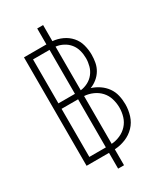

<svg xmlns="http://www.w3.org/2000/svg" viewBox="-231 -932 963 1127"><g transform="rotate(-30 250.0 -368.0)"><path d="M221 107V0H69V-735H221V-843H261V-734Q295 -731 326.5 -716.5Q358 -702 380.5 -676.5Q403 -651 412 -617.5Q421 -584 421 -550Q421 -523 416 -497Q411 -471 397.5 -448.5Q384 -426 363 -409Q342 -392 318 -383Q347 -374 372.5 -356.5Q398 -339 415.5 -314.5Q433 -290 440 -260Q447 -230 447 -199Q447 -161 435.5 -124Q424 -87 397.5 -59.5Q371 -32 335 -17.5Q299 -3 261 -1V107ZM109 -400H221V-698H109ZM261 -401Q287 -404 311 -416.5Q335 -429 351.5 -450Q368 -471 375 -497Q382 -523 382 -549Q382 -576 375 -602Q368 -628 351.5 -648.5Q335 -669 311 -681.5Q287 -694 261 -697ZM109 -37H221V-363H109ZM261 -38Q291 -40 319.5 -52.5Q348 -65 368.5 -87.5Q389 -110 398 -139.5Q407 -169 407 -200Q407 -230 398 -260Q389 -290 368.5 -312.5Q348 -335 319.5 -347.5Q291 -360 261 -362Z"/></g></svg>

Font: Zed Sans Extralight
Style: Regular
Weight: 200
Designer: Belleve Invis
Foundry: Belleve Invis
Version: Version 1.0.0; ttfautohint (v1.8.4)